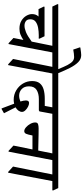

<svg xmlns="http://www.w3.org/2000/svg" viewBox="672 -1624 1049 2434"><g transform="rotate(90 1197.0 -406.5)"><path d="M344 -128Q283 -128 241.5 -153.5Q200 -179 179 -216Q158 -253 158 -287Q158 -311 165 -331.5Q172 -352 189 -370H95L63 -436L65 -446H439L470 -382L468 -372Q452 -373 444.5 -373Q437 -373 426 -373Q378 -373 331.5 -364.5Q285 -356 254.5 -333Q224 -310 224 -266Q224 -226 248 -209Q272 -192 305 -192Q340 -192 386.5 -210.5Q433 -229 507 -283L560 -545H63L32 -610L34 -620H732L763 -555L761 -545H644L538 10H528L461 -52L486 -178Q454 -156 419.5 -142Q385 -128 344 -128Z M1028 -545H911L805 15H795L727 -47L827 -545H739L708 -610L710 -620H856Q826 -694 804 -737Q779 -783 756 -802Q733 -821 702 -821Q686 -821 659.5 -818Q633 -815 608 -810L580 -893L582 -900Q617 -906 643 -908.5Q669 -911 678 -911Q729 -911 767.5 -873Q806 -835 841 -767Q873 -703 907 -620H999L1030 -555Z M1362 98H1354L1294 -61Q1270 -55 1245 -55Q1179 -55 1125 -87Q1071 -119 1039 -172Q1007 -225 1007 -288Q1007 -350 1035 -385Q1063 -420 1113.5 -434.5Q1164 -449 1231 -449H1322L1340 -545H1006L975 -610L977 -620H1526L1557 -555L1555 -545H1422Q1414 -503 1406 -458.5Q1398 -414 1392 -382L1378 -374H1236Q1165 -374 1119.5 -345.5Q1074 -317 1074 -249Q1074 -189 1109 -156.5Q1144 -124 1192 -124Q1212 -124 1232.5 -129Q1253 -134 1266 -140Q1260 -160 1256.5 -178Q1253 -196 1253 -210Q1253 -250 1285 -250Q1307 -250 1333 -236.5Q1359 -223 1378.5 -202.5Q1398 -182 1398 -161Q1398 -138 1382.5 -116Q1367 -94 1340 -79L1415 68Z M2125 -545H2009L1902 10H1892L1825 -52L1874 -293H1697Q1686 -235 1675.5 -212Q1665 -189 1642 -189Q1619 -189 1593 -211.5Q1567 -234 1549.5 -266Q1532 -298 1532 -328Q1532 -357 1554 -364Q1576 -371 1607 -371Q1634 -371 1678.5 -370.5Q1723 -370 1777.5 -368.5Q1832 -367 1888 -366L1924 -545H1533L1502 -610L1504 -620H2096L2127 -555Z M2392 -545H2275L2169 15H2159L2091 -47L2191 -545H2103L2072 -610L2074 -620H2363L2394 -555Z"/></g></svg>

Font: Tiro Devanagari Marathi
Style: Italic
Weight: 400
Italic angle: -11°
Designer: Devanagari: John Hudson & Fiona Ross, assisted by Paul Hanslow. Latin: John Hudson with Paul Hanslow, assisted by Kaja S
Foundry: Tiro Typeworks Ltd.
Version: Version 1.52